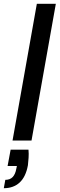

<svg xmlns="http://www.w3.org/2000/svg" viewBox="-42 -740 314 1011"><path d="M24 0 152 -720H252L124 0ZM-22 251 -14 207Q11 207 25 192Q39 177 44 148L47 134H-2L14 48H108Q110 70 108.5 91Q107 112 105 130Q94 191 61.5 221Q29 251 -22 251Z"/></svg>

Font: DM Sans 16pt Medium
Style: Italic
Weight: 500
Italic angle: -10°
Version: Version 4.004;gftools[0.9.30]